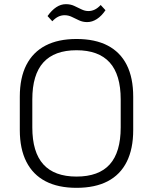

<svg xmlns="http://www.w3.org/2000/svg" viewBox="-20 -894 734 921"><path d="M347 7Q259 7 198.5 -24.5Q138 -56 106.5 -118Q75 -180 75 -270V-430Q75 -521 106.5 -582.5Q138 -644 198.5 -675.5Q259 -707 347 -707Q436 -707 496.5 -675.5Q557 -644 588 -582.5Q619 -521 619 -430V-270Q619 -180 588 -118Q557 -56 496.5 -24.5Q436 7 347 7ZM347 -47Q454 -47 506.5 -105.5Q559 -164 559 -283V-417Q559 -536 506 -594.5Q453 -653 347 -653Q241 -653 188 -594.5Q135 -536 135 -417V-283Q135 -164 188 -105.5Q241 -47 347 -47ZM208 -817Q228 -845 250 -859.5Q272 -874 296 -874Q318 -874 335.5 -866Q353 -858 370 -849.5Q387 -841 404 -841Q420 -841 434.5 -848Q449 -855 463 -870L486 -845Q467 -817 444.5 -802.5Q422 -788 398 -788Q377 -788 359 -796.5Q341 -805 324.5 -813Q308 -821 290 -821Q274 -821 259.5 -814Q245 -807 231 -792Z"/></svg>

Font: Pathway Extreme 8pt Thin
Style: Regular
Weight: 100
Version: Version 1.001;gftools[0.9.26]